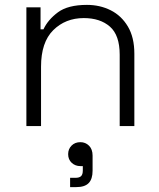

<svg xmlns="http://www.w3.org/2000/svg" viewBox="-20 -516 652 786"><path d="M148 0H88V-486H146V-396H158Q176 -435 217 -465.5Q258 -496 336 -496Q389 -496 433 -474Q477 -452 503.5 -407.5Q530 -363 530 -296V0H470V-292Q470 -372 430 -407Q390 -442 323 -442Q248 -442 198 -392.5Q148 -343 148 -243ZM292 250H267V212H288Q305 212 312 205Q319 198 319 182V164H309Q288 164 273.5 150.5Q259 137 259 115Q259 94 273 80Q287 66 309 66Q330 66 344.5 80.5Q359 95 359 121V183Q359 217 343 233.5Q327 250 292 250Z"/></svg>

Font: Space Grotesk Variable Light
Style: Regular
Weight: 300
Designer: Florian Karsten
Foundry: Florian Karsten
Version: Version 2.000